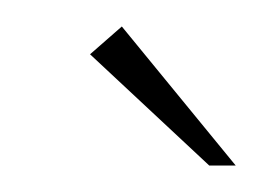

<svg xmlns="http://www.w3.org/2000/svg" viewBox="-20 -585 198 145"><path d="M138 -460 48 -544 72 -565 158 -460Z"/></svg>

Font: Genos Thin ExtraLight
Style: Italic
Weight: 250
Italic angle: -8°
Version: Version 1.010